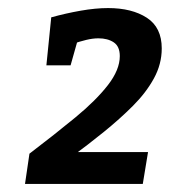

<svg xmlns="http://www.w3.org/2000/svg" viewBox="-20 -801 421 476"><path d="M42 -345 53 -420Q116 -468 167 -510Q218 -552 247.5 -590Q277 -628 277 -662Q277 -686 262 -696Q247 -706 224 -706Q210 -706 193.5 -702Q177 -698 160 -692L175 -710L155 -639H95L107 -758Q143 -768 180 -774.5Q217 -781 248 -781Q307 -781 344 -757Q381 -733 381 -681Q381 -642 361.5 -606.5Q342 -571 309.5 -538.5Q277 -506 237.5 -474Q198 -442 157 -412V-424H347L334 -345Z"/></svg>

Font: Bitter Thin SemiBold
Style: Italic
Weight: 600
Italic angle: -9°
Version: Version 2.002